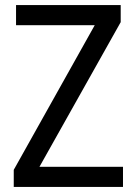

<svg xmlns="http://www.w3.org/2000/svg" viewBox="-20 -734 535 754"><path d="M463 0V-79H135L454 -647V-714H43V-635H352L34 -67V0Z"/></svg>

Font: Noto Sans Devanagari UI SemiCondensed
Style: Regular
Weight: 400
Width: 4
Designer: Jelle Bosma - Monotype Design Team
Foundry: Monotype Imaging Inc.
Version: Version 2.004